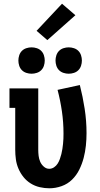

<svg xmlns="http://www.w3.org/2000/svg" viewBox="-20 -1006 540 1034"><path d="M246 8Q220 8 194 2Q168 -4 145.5 -18Q123 -32 106.5 -52.5Q90 -73 79.5 -97.5Q69 -122 65.5 -148Q62 -174 62 -200V-425H31V-530H186V-200Q186 -183 188 -166.5Q190 -150 196.5 -135Q203 -120 216 -108.5Q229 -97 245 -97Q259 -97 271 -105Q283 -113 290.5 -125Q298 -137 302.5 -150Q307 -163 310.5 -176.5Q314 -190 316 -204Q318 -218 319.5 -231.5Q321 -245 321.5 -259Q322 -273 322 -287Q322 -347 313.5 -406Q305 -465 290 -522L410 -548Q426 -485 436 -420Q446 -355 446 -289Q446 -255 442.5 -221.5Q439 -188 430.5 -155.5Q422 -123 407 -92.5Q392 -62 368 -38.5Q344 -15 311.5 -3.5Q279 8 246 8ZM350 -609Q336 -609 322 -613.5Q308 -618 298 -628Q288 -638 283.5 -652Q279 -666 279 -680Q279 -694 283.5 -708Q288 -722 298 -732Q308 -742 322 -746.5Q336 -751 350 -751Q364 -751 378 -746.5Q392 -742 402 -732Q412 -722 416.5 -708Q421 -694 421 -680Q421 -666 416.5 -652Q412 -638 402 -628Q392 -618 378 -613.5Q364 -609 350 -609ZM150 -609Q136 -609 122 -613.5Q108 -618 98 -628Q88 -638 83.5 -652Q79 -666 79 -680Q79 -694 83.5 -708Q88 -722 98 -732Q108 -742 122 -746.5Q136 -751 150 -751Q164 -751 178 -746.5Q192 -742 202 -732Q212 -722 216.5 -708Q221 -694 221 -680Q221 -666 216.5 -652Q212 -638 202 -628Q192 -618 178 -613.5Q164 -609 150 -609ZM235 -790 177 -840 314 -986 386 -924Z"/></svg>

Font: Iosevka Slab Extrabold
Style: Regular
Weight: 800
Monospace: yes
Designer: Belleve Invis
Foundry: Belleve Invis
Version: Version 11.1.1; ttfautohint (v1.8.3)